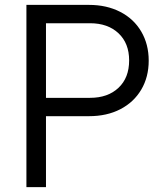

<svg xmlns="http://www.w3.org/2000/svg" viewBox="-20 -765 683 785"><path d="M88 -745H344Q416 -745 471.5 -716.5Q527 -688 557.5 -636Q588 -584 588 -517Q588 -450 557.5 -398.5Q527 -347 472 -318.5Q417 -290 344 -290H168V0H88ZM348 -365Q421 -365 464.5 -406Q508 -447 508 -518Q508 -588 464.5 -629Q421 -670 348 -670H168V-365Z"/></svg>

Font: Evergrow Sans 
Style: Regular
Weight: 400
Foundry: 10Web
Version: Version 1.000